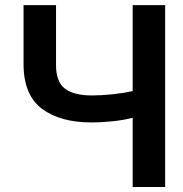

<svg xmlns="http://www.w3.org/2000/svg" viewBox="-20 -748 733 768"><path d="M74.2 -727.5H204.1V-490.2Q203.6 -420.9 239.5 -393.6Q275.4 -366.2 347.7 -366.2Q383.8 -366.2 429.2 -370.8Q474.6 -375.5 510.7 -383.8V-727.5H640.6V0H510.7V-276.9Q475.1 -267.6 430.9 -262.9Q386.7 -258.3 347.7 -258.3Q222.2 -257.8 148.4 -312.5Q74.7 -367.2 74.2 -490.2Z"/></svg>

Font: Inter Tight SemiBold
Style: Regular
Weight: 600
Designer: Rasmus Andersson
Foundry: rsms
Version: Version 3.004; ttfautohint (v1.8.4.7-5d5b)